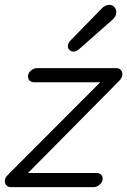

<svg xmlns="http://www.w3.org/2000/svg" viewBox="-59 -767 523 789"><path d="M243 -555Q233 -555 226.5 -561.5Q220 -568 220 -577Q220 -590 232 -602L358 -731Q372 -747 391 -747Q403 -747 411 -738Q419 -729 419 -717Q419 -699 402 -685L266 -565Q254 -555 243 -555ZM-14 2Q-25 2 -32 -5Q-39 -12 -39 -23Q-39 -36 -28 -47L353 -429H81Q70 -429 63 -435.5Q56 -442 56 -453Q56 -466 67.5 -476.5Q79 -487 94 -487H420Q430 -487 437 -480Q444 -473 444 -462Q444 -448 430 -434L56 -56H338Q349 -56 356 -49.5Q363 -43 363 -33Q363 -20 351.5 -9Q340 2 326 2Z"/></svg>

Font: Comic Neue
Style: Italic
Weight: 400
Italic angle: -12°
Designer: Craig Rozynski
Foundry: Craig Rozynski
Version: Version 2.003